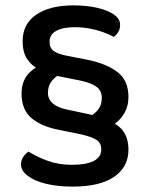

<svg xmlns="http://www.w3.org/2000/svg" viewBox="-20 -642 555 713"><path d="M457 -86Q457 -22 404 14.5Q351 51 249 51Q194 51 151 40.5Q108 30 83 11Q58 -8 58 -31Q58 -47 66 -59Q74 -71 86 -79Q118 -59 158 -44.5Q198 -30 247 -30Q301 -30 328.5 -44.5Q356 -59 356 -87Q356 -111 338.5 -122.5Q321 -134 281 -143L198 -160Q135 -172 97.5 -203Q60 -234 60 -295Q60 -347 95 -377.5Q130 -408 182 -417L218 -373Q192 -364 175 -344.5Q158 -325 158 -297Q158 -274 175.5 -258.5Q193 -243 225 -236L314 -217Q381 -203 419 -174Q457 -145 457 -86ZM457 -282Q457 -249 443 -224Q429 -199 406.5 -182.5Q384 -166 360 -157L298 -201Q325 -213 341.5 -231.5Q358 -250 358 -279Q358 -304 340 -318.5Q322 -333 282 -342L197 -359Q159 -367 128.5 -382Q98 -397 81 -422.5Q64 -448 64 -489Q64 -553 114.5 -587.5Q165 -622 252 -622Q302 -622 341 -613Q380 -604 403 -588Q426 -572 426 -550Q426 -534 419 -523Q412 -512 403 -505Q386 -514 363 -522.5Q340 -531 313 -536Q286 -541 257 -541Q214 -541 189 -527.5Q164 -514 164 -487Q164 -463 180.5 -452Q197 -441 228 -435L310 -419Q379 -404 418 -373Q457 -342 457 -282Z"/></svg>

Font: Baloo Bhaijaan 2 Medium
Style: Regular
Weight: 500
Designer: Sanskriti Dholi, Noopur Datye and Ek Type
Foundry: Ek Type
Version: Version 1.701